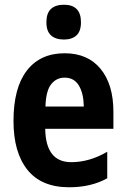

<svg xmlns="http://www.w3.org/2000/svg" viewBox="-20 -832 533 811"><path d="M253 -607Q351 -607 405 -541Q459 -475 459 -360V-288H171Q173 -147 281 -147Q358 -147 433 -191V-79Q365 -41 272 -41Q155 -41 96 -114.5Q37 -188 37 -321Q37 -461 93.5 -534Q150 -607 253 -607ZM253 -504Q218 -504 196 -476Q174 -448 172 -382H334Q333 -438 313 -471Q293 -504 253 -504ZM250 -812Q322 -812 322 -738Q322 -700 303 -682.5Q284 -665 250 -665Q215 -665 195.5 -682.5Q176 -700 176 -738Q176 -776 195 -794Q214 -812 250 -812Z"/></svg>

Font: Noto Sans Tamil UI Condensed
Style: Bold
Weight: 700
Width: 3
Designer: Jelle Bosma - Monotype Design Team
Foundry: Monotype Imaging Inc.
Version: Version 2.004; ttfautohint (v1.8.4.7-5d5b)